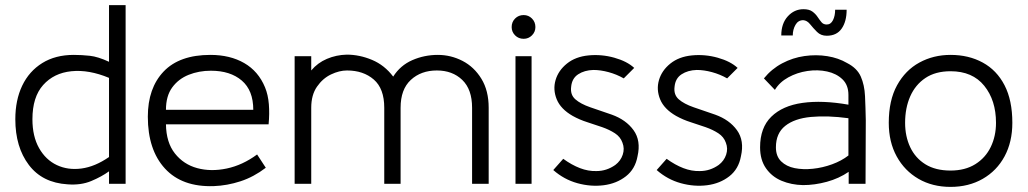

<svg xmlns="http://www.w3.org/2000/svg" viewBox="-20 -720 4025 752"><path d="M245 2Q146 -4 93 -74Q40 -144 40 -253Q40 -328 67 -384.5Q94 -441 145.5 -473Q197 -505 269 -505Q300 -505 332 -501.5Q364 -498 407 -478V-700H472V0H407V-49Q378 -28 337.5 -11Q297 6 245 2ZM407 -105V-415Q328 -448 259.5 -441Q191 -434 149 -387Q107 -340 107 -253Q107 -186 133 -140Q159 -94 202.5 -73.5Q246 -53 299 -60Q352 -67 407 -105Z M1032 -233H630Q631 -162 665 -119Q699 -76 752.5 -61.5Q806 -47 868 -60Q930 -73 987 -115L1021 -63Q974 -27 922 -10Q870 7 817 9Q693 13 626 -60Q559 -133 559 -263Q559 -375 621 -440Q683 -505 804 -505Q881 -505 936.5 -473Q992 -441 1018 -378Q1030 -349 1033 -312Q1036 -275 1032 -233ZM806 -443Q759 -443 719 -427Q679 -411 654.5 -377.5Q630 -344 630 -290H972Q972 -366 927 -404.5Q882 -443 806 -443Z M1894 0H1829V-298Q1829 -370 1790.5 -407Q1752 -444 1691 -444Q1629 -444 1589 -407Q1549 -370 1549 -298V0H1485V-298Q1485 -373 1444 -408.5Q1403 -444 1339 -444Q1309 -444 1276.5 -428.5Q1244 -413 1221.5 -380.5Q1199 -348 1199 -298V0H1134V-500H1199V-444Q1224 -474 1260.5 -489.5Q1297 -505 1338 -506Q1388 -506 1437 -485.5Q1486 -465 1520 -420Q1548 -464 1595 -484.5Q1642 -505 1695 -505Q1746 -505 1791.5 -481.5Q1837 -458 1865.5 -411.5Q1894 -365 1894 -298Z M2031 -568Q2011 -568 1997.5 -581.5Q1984 -595 1984 -614Q1984 -634 1997.5 -647.5Q2011 -661 2031 -661Q2050 -661 2063.5 -647.5Q2077 -634 2077 -614Q2077 -595 2063.5 -581.5Q2050 -568 2031 -568ZM2062 0H1999V-500H2062Z M2147 -54 2186 -98Q2219 -74 2251.5 -61.5Q2284 -49 2316 -50Q2336 -50 2354.5 -56Q2373 -62 2390 -74Q2411 -90 2419 -114Q2427 -138 2418 -161Q2410 -184 2388.5 -198Q2367 -212 2338.5 -222Q2310 -232 2280 -241.5Q2250 -251 2223 -266Q2176 -293 2160.5 -331Q2145 -369 2156 -406.5Q2167 -444 2200.5 -471Q2234 -498 2285 -503Q2336 -508 2386 -494Q2436 -480 2464 -454L2423 -413Q2395 -429 2363.5 -437.5Q2332 -446 2304 -446Q2269 -445 2244.5 -429Q2220 -413 2217 -380Q2213 -349 2233.5 -331Q2254 -313 2291.5 -300Q2329 -287 2376 -271Q2432 -251 2461.5 -210Q2491 -169 2477 -108Q2468 -58 2431.5 -29.5Q2395 -1 2344.5 5.5Q2294 12 2241.5 -2.5Q2189 -17 2147 -54Z M2552 -54 2591 -98Q2624 -74 2656.5 -61.5Q2689 -49 2721 -50Q2741 -50 2759.5 -56Q2778 -62 2795 -74Q2816 -90 2824 -114Q2832 -138 2823 -161Q2815 -184 2793.5 -198Q2772 -212 2743.5 -222Q2715 -232 2685 -241.5Q2655 -251 2628 -266Q2581 -293 2565.5 -331Q2550 -369 2561 -406.5Q2572 -444 2605.5 -471Q2639 -498 2690 -503Q2741 -508 2791 -494Q2841 -480 2869 -454L2828 -413Q2800 -429 2768.5 -437.5Q2737 -446 2709 -446Q2674 -445 2649.5 -429Q2625 -413 2622 -380Q2618 -349 2638.5 -331Q2659 -313 2696.5 -300Q2734 -287 2781 -271Q2837 -251 2866.5 -210Q2896 -169 2882 -108Q2873 -58 2836.5 -29.5Q2800 -1 2749.5 5.5Q2699 12 2646.5 -2.5Q2594 -17 2552 -54Z M3125 5Q3079 4 3041 -12Q3003 -28 2980 -61Q2957 -94 2957 -143Q2957 -220 3001 -263Q3045 -306 3123 -317Q3201 -328 3303 -310V-348Q3303 -387 3279.5 -409.5Q3256 -432 3219.5 -440Q3183 -448 3142.5 -442Q3102 -436 3067.5 -417Q3033 -398 3015 -368L2972 -413Q3002 -450 3043.5 -472Q3085 -494 3131 -500.5Q3177 -507 3220.5 -500Q3264 -493 3298 -473Q3337 -453 3351.5 -420Q3366 -387 3368 -343.5Q3370 -300 3371 -249L3370 0H3304V-47Q3266 -21 3218.5 -8Q3171 5 3125 5ZM3303 -111V-257Q3221 -268 3156.5 -262Q3092 -256 3055.5 -227Q3019 -198 3019 -143Q3019 -108 3039.5 -88Q3060 -68 3092.5 -61.5Q3125 -55 3163.5 -59Q3202 -63 3239 -76.5Q3276 -90 3303 -111ZM3218 -580Q3195 -580 3180 -595Q3165 -610 3153 -625Q3141 -640 3126 -641Q3106 -641 3095.5 -622.5Q3085 -604 3085 -581H3040Q3040 -628 3065.5 -656Q3091 -684 3127 -684Q3149 -684 3161.5 -675Q3174 -666 3182 -654Q3190 -642 3197.5 -633Q3205 -624 3218 -624Q3234 -624 3242.5 -641Q3251 -658 3251 -682H3296Q3296 -636 3276.5 -608Q3257 -580 3218 -580Z M3703 12Q3632 12 3577.5 -19.5Q3523 -51 3492 -107.5Q3461 -164 3461 -239Q3461 -327 3493.5 -386Q3526 -445 3581 -475Q3636 -505 3703 -505Q3774 -505 3829 -475Q3884 -445 3914.5 -386Q3945 -327 3945 -239Q3945 -164 3914.5 -107.5Q3884 -51 3829 -19.5Q3774 12 3703 12ZM3703 -52Q3760 -52 3800 -77Q3840 -102 3860.5 -144.5Q3881 -187 3881 -239Q3881 -327 3835 -384Q3789 -441 3703 -441Q3644 -441 3604.5 -414.5Q3565 -388 3545 -342.5Q3525 -297 3525 -239Q3525 -186 3545 -143.5Q3565 -101 3604.5 -76.5Q3644 -52 3703 -52Z"/></svg>

Font: Kulim Park Light
Style: Regular
Weight: 300
Designer: Noponies / Dale Sattler
Foundry: Noponies
Version: Version 1.000; ttfautohint (v1.8.3)